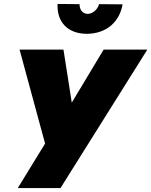

<svg xmlns="http://www.w3.org/2000/svg" viewBox="-20 -951 765 971"><path d="M271 -931C267 -842 320 -780 420 -780C520 -781 585 -842 600 -929L481 -930C473 -900 445 -879 420 -881C398 -883 383 -900 382 -930ZM725 -700H504L343 -432L301 -700H79L208 -225L70 0H286Z"/></svg>

Font: Jost* Black
Style: Italic
Weight: 900
Italic angle: -10°
Version: Version 3.7